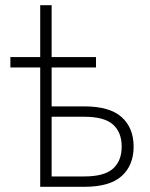

<svg xmlns="http://www.w3.org/2000/svg" viewBox="-20 -720 580 740"><path d="M135 -460H20V-500H135V-700H179V-500H350V-460H179V-310H305Q403 -310 449 -268.5Q495 -227 495 -155Q495 -83 449 -41.5Q403 0 305 0H135ZM179 -270V-40H305Q382 -40 415.5 -70Q449 -100 449 -155Q449 -210 415.5 -240Q382 -270 305 -270Z"/></svg>

Font: PT Root UI Light
Style: Regular
Weight: 300
Designer: Vitaly Kuzmin
Foundry: ParaType Ltd.
Version: Version 2.000G